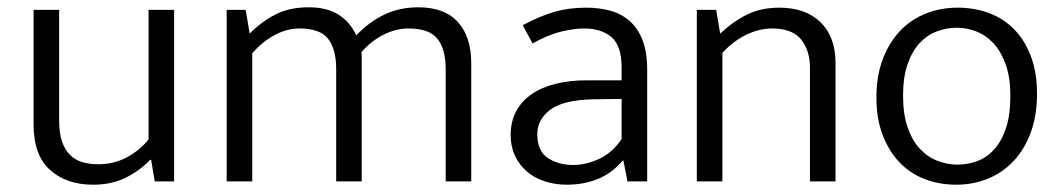

<svg xmlns="http://www.w3.org/2000/svg" viewBox="-20 -497 2901 526"><path d="M387 -470H457V0H404L394 -59H391Q365 -31 326 -11Q287 9 235 9Q162 9 117 -31.5Q72 -72 72 -156V-470H142V-167Q142 -132 150 -109Q158 -86 172.5 -72Q187 -58 206.5 -52.5Q226 -47 249 -47Q292 -47 327.5 -66Q363 -85 387 -115Z M671 0H601V-470H653L664 -405Q697 -438 735 -457.5Q773 -477 826 -477Q876 -477 908 -456.5Q940 -436 956 -400Q991 -437 1033 -457Q1075 -477 1126 -477Q1198 -477 1234.5 -436.5Q1271 -396 1271 -324V0H1201V-308Q1201 -362 1178.5 -390.5Q1156 -419 1099 -419Q1065 -419 1031 -402Q997 -385 970 -354Q971 -347 971 -339V-324V0H901V-308Q901 -362 879 -390.5Q857 -419 801 -419Q766 -419 732.5 -401Q699 -383 671 -351Z M1412 -428Q1459 -453 1498.5 -464.5Q1538 -476 1586 -476Q1622 -476 1652.5 -467.5Q1683 -459 1705.5 -439Q1728 -419 1740.5 -386.5Q1753 -354 1753 -306V0H1699L1688 -57H1686Q1656 -22 1617.5 -6.5Q1579 9 1533 9Q1500 9 1471.5 -0.5Q1443 -10 1422.5 -28Q1402 -46 1390.5 -71Q1379 -96 1379 -127Q1379 -164 1394 -192Q1409 -220 1436.5 -239Q1464 -258 1502.5 -267.5Q1541 -277 1588 -277H1683V-312Q1683 -372 1655 -395.5Q1627 -419 1581 -419Q1553 -419 1517.5 -410.5Q1482 -402 1439 -378ZM1683 -226 1605 -225Q1522 -223 1487 -196Q1452 -169 1452 -130Q1452 -83 1481 -64Q1510 -45 1550 -45Q1585 -45 1621 -61.5Q1657 -78 1683 -116Z M1959 0H1889V-470H1942L1953 -405Q1988 -438 2026.5 -457Q2065 -476 2115 -476Q2187 -476 2228 -436Q2269 -396 2269 -324V0H2199V-311Q2199 -358 2175 -388.5Q2151 -419 2095 -419Q2060 -419 2024 -401.5Q1988 -384 1959 -352Z M2821 -240Q2821 -181 2804 -134.5Q2787 -88 2757 -56Q2727 -24 2686.5 -7.5Q2646 9 2600 9Q2553 9 2513 -6.5Q2473 -22 2444 -52.5Q2415 -83 2398 -127.5Q2381 -172 2381 -230Q2381 -289 2398.5 -335Q2416 -381 2446 -412.5Q2476 -444 2516.5 -460Q2557 -476 2604 -476Q2650 -476 2690 -461Q2730 -446 2759 -416Q2788 -386 2804.5 -342Q2821 -298 2821 -240ZM2748 -235Q2748 -284 2735.5 -319.5Q2723 -355 2702.5 -377.5Q2682 -400 2655.5 -410.5Q2629 -421 2601 -421Q2573 -421 2546.5 -411Q2520 -401 2499.5 -379Q2479 -357 2466.5 -321.5Q2454 -286 2454 -235Q2454 -184 2466.5 -148Q2479 -112 2500 -89.5Q2521 -67 2548 -56.5Q2575 -46 2603 -46Q2631 -46 2657 -55.5Q2683 -65 2703.5 -87.5Q2724 -110 2736 -146Q2748 -182 2748 -235Z"/></svg>

Font: Mukta Light
Style: Regular
Weight: 300
Designer: Girish Dalvi and Yashodeep Gholap
Foundry: Ek Type
Version: Version 2.538;PS 1.002;hotconv 16.6.51;makeotf.lib2.5.65220;